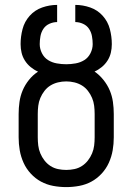

<svg xmlns="http://www.w3.org/2000/svg" viewBox="-20 -755 540 783"><path d="M250 8Q223 8 196.5 3Q170 -2 147 -14.5Q124 -27 105.5 -47Q87 -67 76 -91.5Q65 -116 60.5 -142Q56 -168 56 -195V-290Q56 -315 59.5 -339.5Q63 -364 72.5 -386.5Q82 -409 98 -429Q114 -449 134 -462Q134 -463 135 -463Q119 -470 105 -481.5Q91 -493 81.5 -508Q72 -523 68 -540Q64 -557 64 -575Q64 -606 72 -636.5Q80 -667 101 -690.5Q122 -714 152 -724.5Q182 -735 213 -735V-665Q197 -665 181.5 -658Q166 -651 157 -637.5Q148 -624 145 -607.5Q142 -591 142 -575Q142 -556 151 -538Q160 -520 176 -510Q192 -500 211.5 -496.5Q231 -493 250 -493Q269 -493 288.5 -496.5Q308 -500 324 -510Q340 -520 349 -538Q358 -556 358 -575Q358 -591 355 -607.5Q352 -624 343 -637.5Q334 -651 318.5 -658Q303 -665 287 -665V-735Q318 -735 348 -724.5Q378 -714 399 -690.5Q420 -667 428 -636.5Q436 -606 436 -575Q436 -557 432 -540Q428 -523 418.5 -508Q409 -493 395 -481.5Q381 -470 365 -463H366Q386 -449 402 -429Q418 -409 427.5 -386.5Q437 -364 440.5 -339.5Q444 -315 444 -290V-195Q444 -168 439.5 -142Q435 -116 424 -91.5Q413 -67 394.5 -47Q376 -27 353 -14.5Q330 -2 303.5 3Q277 8 250 8ZM250 -62Q267 -62 283.5 -65.5Q300 -69 314 -78Q328 -87 338.5 -100.5Q349 -114 355.5 -129.5Q362 -145 364 -161.5Q366 -178 366 -195V-290Q366 -307 364 -323.5Q362 -340 355.5 -355.5Q349 -371 338.5 -384.5Q328 -398 314 -406.5Q300 -415 283.5 -419Q267 -423 250 -423Q233 -423 216.5 -419Q200 -415 186 -406.5Q172 -398 161.5 -384.5Q151 -371 144.5 -355.5Q138 -340 136 -323.5Q134 -307 134 -290V-195Q134 -178 136 -161.5Q138 -145 144.5 -129.5Q151 -114 161.5 -100.5Q172 -87 186 -78Q200 -69 216.5 -65.5Q233 -62 250 -62Z"/></svg>

Font: Iosevka NFM
Style: Regular
Weight: 400
Monospace: yes
Designer: Belleve Invis
Foundry: Belleve Invis
Version: Version 29.0.4; ttfautohint (v1.8.4);Nerd Fonts 3.3.0